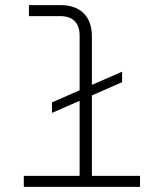

<svg xmlns="http://www.w3.org/2000/svg" viewBox="-20 -730 640 750"><path d="M73 0V-43H291V-592Q291 -628 271.5 -647.5Q252 -667 216 -667H93V-710H216Q275 -710 307 -678Q339 -646 339 -587V-43H527V0ZM183 -289V-330L457 -450V-409Z"/></svg>

Font: Geist Mono ExtraLight
Style: Regular
Weight: 200
Monospace: yes
Designer: Basement.studio, Andrés Briganti, Mateo Zaragoza
Foundry: Basement.studio, Vercel, Andrés Briganti, Guido Ferreyra, Mateo Zaragoza
Version: Version 1.500; ttfautohint (v1.8.4.7-5d5b)